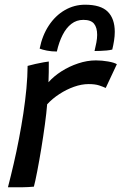

<svg xmlns="http://www.w3.org/2000/svg" viewBox="-20 -791 514 812"><path d="M185 -443.2Q207 -468.2 239.8 -489.3Q272.6 -510.3 310.7 -522.9Q348.7 -535.6 385.4 -535.6Q411.3 -535.6 437.2 -531Q463.1 -526.5 474.2 -519.5L427.1 -419Q416.6 -423.9 399.4 -429.7Q382.2 -435.4 354.8 -435.4Q325.2 -435.4 293 -424Q260.9 -412.6 231.3 -393.3Q201.7 -374.1 179.4 -349.9Q176.7 -314.8 169.9 -264.7Q163.1 -214.6 154.5 -162.3Q145.9 -110.1 137.5 -66.8Q129.2 -23.6 123.3 -1.6Q101.4 0.6 70.3 1.1Q39.3 1.5 13.6 0.9Q25.8 -46.2 37.8 -98.1Q49.9 -149.9 60.2 -204Q70.6 -258 78.8 -311.8Q86.9 -365.6 91.7 -416.3Q96.4 -467.1 96.8 -512.3Q111.3 -516.4 130 -520.6Q148.8 -524.7 164.8 -527.6Q180.8 -530.6 186.4 -530.8Q186.4 -512.5 186.2 -485.4Q186 -458.3 185 -443.2ZM147.7 -585.4Q159 -641.7 186.7 -683.4Q214.4 -725.2 254 -748.1Q293.6 -771.1 339.8 -771.1Q406.2 -771.1 435.8 -741.5Q465.4 -711.9 465.4 -656.1Q465.4 -638.5 462.3 -618.8Q459.2 -599.1 454.8 -581.4Q444.6 -578.8 431.2 -577.5Q417.9 -576.2 404.4 -575.8Q390.9 -575.3 379.8 -575.3Q384.2 -593.4 387.6 -611.2Q390.9 -628.9 390.9 -643.5Q390.9 -674.6 377.6 -690.8Q364.3 -707 332.6 -707Q303.7 -707 281.8 -690Q259.9 -673.1 244.7 -643Q229.4 -613 220.4 -573.1Q198 -573.1 178.3 -577Q158.6 -580.9 147.7 -585.4Z"/></svg>

Font: Grandstander Thin
Style: Italic
Weight: 100
Italic angle: -15°
Designer: Tyler Finck
Foundry: Etcetera Type Co
Version: Version 1.200